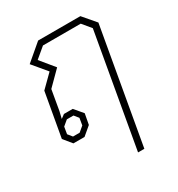

<svg xmlns="http://www.w3.org/2000/svg" viewBox="-181 -676 931 1004"><g transform="rotate(-30 284.0 -174.0)"><path d="M479 -471 436 -523H208L146 -471L215 -387L132 -304L111 -183L101 -141L124 -158H177L220 -107L208 -43L157 0H90L49 -50L96 -315L170 -388L99 -473L199 -558H454L519 -482L397 210H359ZM146 -32 177 -58 184 -100 163 -126H123L92 -100L85 -58L106 -32Z"/></g></svg>

Font: Chakra Petch ExtraLight
Style: Italic
Weight: 275
Italic angle: -10°
Designer: Katatrad Aksorn Co.,Ltd.
Foundry: Cadson Demak Co.,Ltd.
Version: Version 1.000; ttfautohint (v1.6)